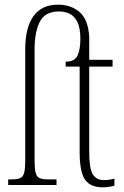

<svg xmlns="http://www.w3.org/2000/svg" viewBox="-20 -792 530 822"><path d="M419 10Q367 10 344 -23Q321 -56 321 -142V-507H261V-528Q300 -528 312 -554Q324 -580 324 -626Q324 -673 311 -698.5Q298 -724 277.5 -733.5Q257 -743 232 -743Q173 -743 150.5 -699Q128 -655 128 -580V-106Q128 -70 132.5 -52.5Q137 -35 149.5 -29.5Q162 -24 186 -24H222V0H15V-24H31Q54 -24 66.5 -29.5Q79 -35 83.5 -52.5Q88 -70 88 -106V-581Q88 -673 123 -722.5Q158 -772 229 -772Q284 -772 321 -740Q358 -708 362 -633V-536H462V-507H362V-141Q362 -70 377.5 -45.5Q393 -21 424 -21Q437 -21 447 -22.5Q457 -24 470 -27V3Q459 6 445.5 8Q432 10 419 10Z"/></svg>

Font: Noto Serif ExtraCondensed ExtraLight
Style: Regular
Weight: 200
Width: 2
Designer: Monotype Design Team
Foundry: Monotype Imaging Inc.
Version: Version 2.015